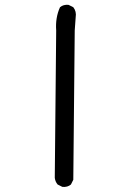

<svg xmlns="http://www.w3.org/2000/svg" viewBox="-20 -766 540 789"><path d="M236.3 2 216.8 -7.8Q207 -19.5 205.1 -35.2L210.9 -640.6Q207 -693.4 226.6 -736.3Q240.2 -748 261.7 -746.1L281.2 -736.3Q294.9 -718.8 291 -695.3L287.1 -640.6L281.2 -27.3L271.5 -7.8Q257.8 3.9 236.3 2Z"/></svg>

Font: NaikaiFont
Style: Regular
Weight: 400
Version: Version 1.67